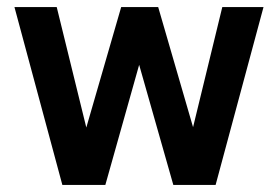

<svg xmlns="http://www.w3.org/2000/svg" viewBox="-20 -525 788 545"><path d="M157 0 21 -505H141L225 -163L324 -505H429L528 -164L611 -505H728L592 0H472L375 -341L279 0Z"/></svg>

Font: Red Hat Text SemiBold
Style: Regular
Weight: 600
Designer: Pentagram, MCKL
Foundry: MCKL
Version: Version 1.030